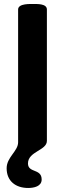

<svg xmlns="http://www.w3.org/2000/svg" viewBox="-20 -727 331 954"><path d="M13 109C13 173 58 207 120 207C149 207 187 199 187 165C187 109 119 134 119 85C119 25 213 21 213 -27V-680C213 -710 162 -707 146 -707C134 -707 70 -711 70 -680V-20C70 24 13 54 13 109Z"/></svg>

Font: Asimov Print
Style: C
Weight: 500
Designer: Google
Version: Version 2.000980: 2014